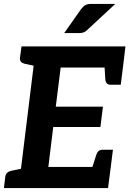

<svg xmlns="http://www.w3.org/2000/svg" viewBox="-26 -961 661 981"><path d="M69 0 158 -724H615L602 -616H284L259 -416H500L487 -312H246L221 -108H540L526 0ZM439 -85 465 -167Q469 -181 477 -188.5Q485 -196 499 -196H551L540 -108ZM507 -639 602 -616 591 -528H539Q526 -528 519.5 -535.5Q513 -543 512 -557ZM183 -724 157 -623 101 -635Q88 -638 81.5 -645Q75 -652 76 -666L84 -724ZM-6 0 1 -58Q3 -72 11.5 -79Q20 -86 34 -89L93 -101V0ZM440 -941H563L422 -810Q412 -800 402.5 -796Q393 -792 378 -792H302L388 -914Q398 -927 408.5 -934Q419 -941 440 -941Z"/></svg>

Font: Aleo
Style: Bold Italic
Weight: 700
Italic angle: -7°
Version: Version 2.001;gftools[0.9.29]